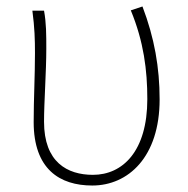

<svg xmlns="http://www.w3.org/2000/svg" viewBox="-20 -560 582 593"><path d="M265 13C376 13 473 -75 473 -253C473 -351 457 -443 420 -540L384 -528C424 -431 435 -343 435 -254C435 -93 359 -20 267 -20C188 -20 116 -59 116 -184C116 -245 123 -338 123 -409C123 -453 123 -489 116 -527H80C87 -474 88 -438 88 -396C88 -325 84 -254 84 -183C84 -38 164 13 265 13Z"/></svg>

Font: Harano Aji Gothic KR ExtraLight
Style: Regular
Weight: 250
Foundry: Masamichi Hosoda
Version: HaranoAjiGothicKR-ExtraLight version 20220220;ttx 4.29.1